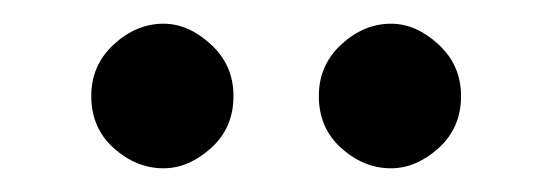

<svg xmlns="http://www.w3.org/2000/svg" viewBox="-20 -614 466 162"><path d="M57 -533Q57 -559 76 -576.5Q95 -594 118 -594Q139 -594 158 -576.5Q177 -559 177 -533Q177 -506 158 -489Q139 -472 118 -472Q95 -472 76 -489Q57 -506 57 -533ZM249 -533Q249 -559 268 -576.5Q287 -594 310 -594Q331 -594 350 -576.5Q369 -559 369 -533Q369 -506 350 -489Q331 -472 310 -472Q287 -472 268 -489Q249 -506 249 -533Z"/></svg>

Font: Synthetic SemiBold
Style: Regular
Weight: 600
Designer: Santiago Orozco
Foundry: Typemade
Version: Version 2.000; ttfautohint (v1.8.4.7-5d5b)